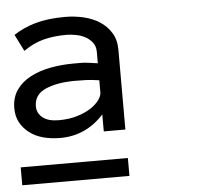

<svg xmlns="http://www.w3.org/2000/svg" viewBox="-47 -691 637 610"><g transform="rotate(-5 271.0 -385.5)"><path d="M-3.9 -371.1Q-3.9 -404.8 12.9 -429Q29.8 -453.1 58.3 -468Q86.9 -482.9 122.6 -489.5Q158.2 -496.1 195.8 -496.1Q210.9 -496.1 220 -496.1Q229 -496.1 236.6 -495.1Q244.1 -494.1 252 -493.2Q259.8 -492.2 272.9 -490.2V-526.9Q272.9 -544.9 263.4 -556.9Q253.9 -568.8 240.5 -575.9Q227.1 -583 210.9 -585.9Q194.8 -588.9 182.1 -588.9Q140.1 -588.9 107.7 -580.3Q75.2 -571.8 43.9 -549.8L17.1 -603Q46.9 -623 86.4 -634.5Q126 -646 182.1 -646Q211.9 -646 240.5 -639.4Q269 -632.8 291.5 -618.4Q314 -604 327.9 -581.5Q341.8 -559.1 341.8 -526.9V-272.9H272.9V-327.1Q215.8 -264.2 133.8 -264.2Q104 -264.2 79.1 -271Q54.2 -277.8 35.6 -292Q17.1 -306.2 6.6 -325.7Q-3.9 -345.2 -3.9 -371.1ZM133.8 -320.8Q167 -320.8 193.1 -328.9Q219.2 -336.9 236.6 -348.4Q253.9 -359.9 263.4 -373Q272.9 -386.2 272.9 -397V-436Q247.1 -439.9 230.5 -440.4Q213.9 -440.9 195.8 -440.9Q138.2 -440.9 101.6 -424.6Q64.9 -408.2 64.9 -371.1Q64.9 -349.1 82.5 -335Q100.1 -320.8 133.8 -320.8ZM341.8 -125H0V-182.1H341.8Z"/></g></svg>

Font: Anonymous Pro
Style: Regular
Weight: 400
Monospace: yes
Designer: Mark Simonson
Version: Version 1.003